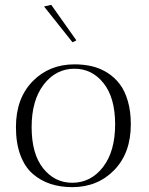

<svg xmlns="http://www.w3.org/2000/svg" viewBox="-20 -770 616 794"><path d="M45.9 -244.1Q45.9 -362.8 114.5 -433.3Q183.1 -503.9 288.1 -503.9Q327.1 -503.9 360.8 -495.8Q394.5 -487.8 424.3 -469Q454.1 -450.2 475.3 -422.1Q496.6 -394 508.8 -351.6Q521 -309.1 521 -255.9Q521 -137.2 452.4 -66.7Q383.8 3.9 278.8 3.9Q229.5 3.9 188.7 -9.5Q147.9 -22.9 115.2 -51.3Q82.5 -79.6 64.2 -128.9Q45.9 -178.2 45.9 -244.1ZM110.8 -244.1Q110.8 -133.8 158.4 -74Q206.1 -14.2 278.8 -14.2Q355.5 -14.2 405.8 -78.9Q456.1 -143.6 456.1 -255.9Q456.1 -365.7 408.4 -425.8Q360.8 -485.8 288.1 -485.8Q211.4 -485.8 161.1 -420.7Q110.8 -355.5 110.8 -244.1ZM295.9 -603 279.8 -595.2 162.1 -743.2 191.9 -750Z"/></svg>

Font: Antic Didone
Style: Regular
Weight: 400
Designer: Santiago Orozco
Foundry: Santiago Orozco
Version: Version 2.000